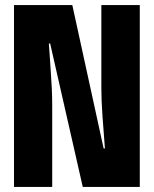

<svg xmlns="http://www.w3.org/2000/svg" viewBox="-20 -734 603 754"><path d="M35 0V-714H264L387 -151H392Q387 -215 382.5 -277.5Q378 -340 378 -389V-714H529V0H305L177 -563H172Q176 -501 179 -459Q182 -417 183.5 -385.5Q185 -354 185 -321V0Z"/></svg>

Font: Noto Sans Mono SemiCondensed Black
Style: Regular
Weight: 900
Width: 4
Designer: Monotype Design Team
Foundry: Monotype Imaging Inc.
Version: Version 2.014; ttfautohint (v1.8.4.7-5d5b)